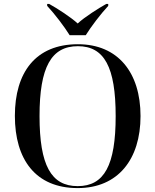

<svg xmlns="http://www.w3.org/2000/svg" viewBox="-20 -951 794 981"><path d="M336 -771H418C446 -816 494 -879 533 -921V-931H523C484 -909 412 -864 377 -831C341 -864 271 -909 231 -931H221V-921C260 -879 308 -816 336 -771ZM377 10C583 10 698 -137 698 -358C698 -580 583 -725 378 -725C161 -725 56 -580 56 -359C56 -137 161 10 377 10ZM377 0C241 0 182 -107 182 -358C182 -608 242 -715 378 -715C513 -715 571 -608 571 -358C571 -107 513 0 377 0Z"/></svg>

Font: Noto Serif Display Medium
Style: Regular
Weight: 500
Designer: Monotype Design Team
Foundry: Monotype Imaging Inc.
Version: Version 2.009